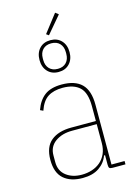

<svg xmlns="http://www.w3.org/2000/svg" viewBox="-136 -980 740 1062"><g transform="rotate(-15 234.0 -449.5)"><path d="M376 0Q362 0 357.5 -4.5Q353 -9 353 -23V-78H347Q333 -38 296.5 -13Q260 12 202 12Q133 12 93.5 -22.5Q54 -57 54 -131Q54 -205 96 -239.5Q138 -274 212 -274H353V-359Q353 -436 319.5 -467.5Q286 -499 222 -499Q171 -499 138 -478Q105 -457 87 -404L70 -412Q88 -464 123.5 -491Q159 -518 222 -518Q298 -518 336 -480.5Q374 -443 374 -362V-19H449V0ZM202 -7Q233 -7 260.5 -16Q288 -25 308.5 -42.5Q329 -60 341 -86.5Q353 -113 353 -148V-256H212Q154 -256 115.5 -228.5Q77 -201 77 -151V-112Q77 -62 112.5 -34.5Q148 -7 202 -7ZM225 -799 211 -809 290 -911 308 -897ZM225 -589Q186 -589 162.5 -614Q139 -639 139 -680Q139 -721 162.5 -746Q186 -771 225 -771Q264 -771 287.5 -746Q311 -721 311 -680Q311 -639 287.5 -614Q264 -589 225 -589ZM225 -607Q256 -607 273.5 -625.5Q291 -644 291 -675V-685Q291 -716 273.5 -734.5Q256 -753 225 -753Q194 -753 176.5 -734.5Q159 -716 159 -685V-675Q159 -644 176.5 -625.5Q194 -607 225 -607Z"/></g></svg>

Font: IBM Plex Sans Cond Thin
Style: Regular
Weight: 100
Width: 3
Designer: Mike Abbink, Paul van der Laan, Pieter van Rosmalen
Foundry: Bold Monday
Version: Version 1.3